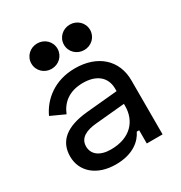

<svg xmlns="http://www.w3.org/2000/svg" viewBox="-171 -835 911 969"><g transform="rotate(-30 284.0 -350.0)"><path d="M109 -640C109 -598 143 -566 185 -566C227 -566 261 -598 261 -640C261 -682 227 -714 185 -714C143 -714 109 -682 109 -640ZM299 -640C299 -598 333 -566 375 -566C417 -566 451 -598 451 -640C451 -682 417 -714 375 -714C333 -714 299 -682 299 -640ZM54 -367 135 -330C158 -387 205 -426 285 -426C365 -426 412 -386 412 -319V-305L231 -288C105 -276 44 -225 44 -136C44 -48 115 14 225 14C326 14 377 -33 398 -77H412V0H504V-315C504 -433 419 -510 287 -510C167 -510 89 -443 54 -367ZM139 -140C139 -190 184 -210 241 -215L412 -231V-218C412 -133 356 -64 241 -64C176 -64 139 -94 139 -140Z"/></g></svg>

Font: Space Text Medium
Style: Regular
Weight: 500
Designer: Florian Karsten (Space Text), Colophon Foundry (Space Mono)
Foundry: Florian Karsten
Version: Version 1.003;PS 001.003;hotconv 1.0.88;makeotf.lib2.5.64775